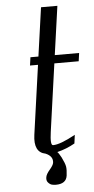

<svg xmlns="http://www.w3.org/2000/svg" viewBox="-61 -786 483 982"><g transform="rotate(-5 181.0 -294.5)"><path d="M139.6 119.1Q141.6 103.5 160.2 82Q178.7 60.5 180.7 47.9Q185.5 14.6 146.5 -2Q85 -13.7 97.7 -103.5L147.5 -458H106.4L112.3 -500H153.3L188.5 -750H272.5L237.3 -500H362.3L356.4 -458H231.4L182.6 -110.4Q172.9 -42 188.5 -42Q225.6 -42 303.7 -85L297.9 -41Q254.9 -16.6 207 -4.9Q213.9 1 226.6 24.4Q242.2 55.7 245.1 72.3Q248 88.9 244.1 119.1Q238.3 161.1 185.5 161.1Q174.8 161.1 165 158.7Q155.3 156.2 146 146Q136.7 135.7 139.6 119.1Z"/></g></svg>

Font: okolaks
Style: RegularItalic
Weight: 500
Italic angle: -8°
Version: Version 000.6.0